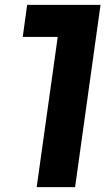

<svg xmlns="http://www.w3.org/2000/svg" viewBox="-20 -765 453 785"><path d="M287 0 391 -745H91L73 -614H216L130 0Z"/></svg>

Font: Plus Jakarta Sans ExtraBold
Style: Italic
Weight: 800
Italic angle: -8°
Designer: Gumpita Rahayu
Foundry: Tokotype
Version: Version 2.071;gftools[0.9.30]